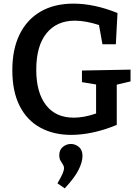

<svg xmlns="http://www.w3.org/2000/svg" viewBox="-20 -733 763 1059"><path d="M373 11Q275 11 201.5 -29.5Q128 -70 88 -149.5Q48 -229 48 -346Q48 -462 88.5 -544Q129 -626 204.5 -669.5Q280 -713 385 -713Q442 -713 503.5 -700Q565 -687 628 -661L619 -489H545L526 -595Q492 -606 458 -612.5Q424 -619 393 -619Q293 -619 236.5 -549.5Q180 -480 180 -348Q180 -223 233.5 -153.5Q287 -84 387 -84Q444 -84 510 -107V-267L432 -280V-344L700 -349V-284L624 -266V-44Q556 -16 492.5 -2.5Q429 11 373 11ZM337 306 297 278Q317 244 325 225Q333 206 333 195Q333 183 326.5 174Q320 165 313.5 153Q307 141 307 123Q307 93 327 77Q347 61 371 61Q395 61 415 77.5Q435 94 435 127Q435 161 413 204.5Q391 248 337 306Z"/></svg>

Font: Bitter SemiBold
Style: Regular
Weight: 600
Designer: Sol Matas, and Bitter project Authors
Foundry: Sol Matas
Version: Version 2.001